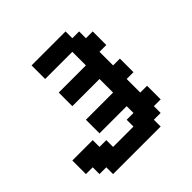

<svg xmlns="http://www.w3.org/2000/svg" viewBox="-219 -1062 1249 1249"><g transform="rotate(-45 406.0 -437.5)"><path d="M125 0H562.5V-62.5H625V-125H687.5V-250H625V-375H687.5V-500H625V-625H687.5V-750H625V-812.5H562.5V-875H250V-750H500V-625H250V-500H500V-375H250V-250H500V-187.5H437.5V-125H250V-187.5H187.5V-250H0V-125H62.5V-62.5H125Z"/></g></svg>

Font: Faithful 32x
Style: Semibold
Weight: 400
Foundry: Faithful Resource Pack
Version: Version 1.0; January 27, 2023